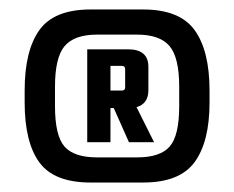

<svg xmlns="http://www.w3.org/2000/svg" viewBox="-20 -739 494 405"><path d="M244 -555V-593Q244 -600 237 -600H213V-548H237Q244 -548 244 -555ZM164 -635H250Q293 -635 293 -598V-549Q293 -520 268 -513L305 -439H252L220 -511H213V-439H164ZM185 -407H269Q318 -407 338 -430Q358 -453 358 -515V-556Q358 -618 337.5 -642Q317 -666 269 -666H185Q137 -666 116.5 -642Q96 -618 96 -556V-515Q96 -453 116 -430Q136 -407 185 -407ZM422 -548V-523Q422 -440 390.5 -397Q359 -354 282 -354H171Q94 -354 63 -396.5Q32 -439 32 -523V-548Q32 -632 63 -675.5Q94 -719 171 -719H282Q359 -719 390.5 -675.5Q422 -632 422 -548Z"/></svg>

Font: Teko SemiBold
Style: Regular
Weight: 600
Designer: Manushi Parikh, Jonny Pinhorn
Foundry: Indian Type Foundry
Version: Version 1.106;PS 1.0;hotconv 1.0.78;makeotf.lib2.5.61930; tt